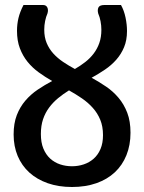

<svg xmlns="http://www.w3.org/2000/svg" viewBox="-20 -740 576 768"><path d="M488 -616C488 -633 486.1 -650.8 482.2 -669.5C478.4 -688.2 472.3 -705 464 -720H398C385 -720 376.9 -716.7 373.7 -710C370.6 -703.3 370.3 -695.2 373 -685.5C377 -676.5 380.1 -666.3 382.2 -655C384.4 -643.7 385.5 -632.2 385.5 -620.5C385.5 -600.8 382.7 -583.3 377.2 -567.8C371.7 -552.3 364.2 -538.3 354.7 -525.8C345.2 -513.3 334.1 -502 321.2 -492C308.4 -482 294.5 -472.7 279.5 -464C262.8 -473 247.1 -482.5 232.2 -492.5C217.4 -502.5 204.4 -513.7 193.2 -526C182.1 -538.3 173.2 -552.3 166.7 -567.8C160.2 -583.3 157 -601.2 157 -621.5C157 -633.2 158.2 -644.7 160.5 -656C162.8 -667.3 166 -677.5 170 -686.5C172.7 -695.8 172.4 -703.8 169.2 -710.3C166.1 -716.8 160.3 -720 152 -720H74C64.7 -702 58 -684.8 54 -668.3C50 -651.8 48 -634.7 48 -617C48 -590.3 51.8 -566.9 59.5 -546.8C67.2 -526.6 77.4 -508.6 90.2 -492.8C103.1 -476.9 118 -462.8 135 -450.5C152 -438.2 169.8 -426.7 188.5 -416C168.5 -405.3 149.2 -393.8 130.7 -381.3C112.2 -368.8 95.8 -354.2 81.5 -337.5C67.2 -320.8 55.7 -301.5 47.2 -279.5C38.7 -257.5 34.5 -231.7 34.5 -202C34.5 -170.7 39.9 -142.1 50.7 -116.2C61.6 -90.4 77.1 -68.3 97.2 -50C117.4 -31.7 141.9 -17.4 170.7 -7.2C199.6 2.9 232 8 268 8C304 8 336.5 2.9 365.5 -7.2C394.5 -17.4 419.1 -31.9 439.2 -50.7C459.4 -69.6 474.9 -92.4 485.7 -119.2C496.6 -146.1 502 -176 502 -209C502 -239.7 497.7 -266.3 489 -289C480.3 -311.7 468.7 -331.6 454.2 -348.7C439.7 -365.9 423.2 -380.8 404.5 -393.5C385.8 -406.2 366.5 -418 346.5 -429C365.2 -439.3 383 -450.2 400 -461.7C417 -473.2 432 -486.3 445 -501C458 -515.7 468.4 -532.3 476.2 -551C484.1 -569.7 488 -591.3 488 -616ZM392 -199.5C392 -178.2 388.7 -159.7 382 -144C375.3 -128.3 366.2 -115.4 354.7 -105.2C343.2 -95.1 330 -87.5 315 -82.5C300 -77.5 284.3 -75 268 -75C251.3 -75 235.5 -77.5 220.5 -82.5C205.5 -87.5 192.2 -95.2 180.7 -105.7C169.2 -116.2 160.2 -129.6 153.5 -145.7C146.8 -161.9 143.5 -181.3 143.5 -204C143.5 -226 146.4 -245.7 152.2 -263C158.1 -280.3 166.2 -295.9 176.5 -309.7C186.8 -323.6 198.8 -336.1 212.2 -347.2C225.8 -358.4 240.3 -368.8 256 -378.5C274 -368.5 291.2 -357.8 307.8 -346.5C324.2 -335.2 338.8 -322.5 351.2 -308.5C363.8 -294.5 373.7 -278.7 381 -261C388.3 -243.3 392 -222.8 392 -199.5Z"/></svg>

Font: Lato Semibold
Style: Regular
Weight: 600
Designer: Lukasz Dziedzic
Foundry: tyPoland Lukasz Dziedzic
Version: Version 2.006; 2014-01-15